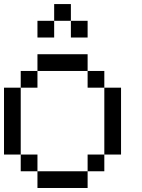

<svg xmlns="http://www.w3.org/2000/svg" viewBox="-20 -937 707 957"><path d="M0 -166.7V-500H83.3V-166.7ZM166.7 -166.7V-83.3H83.3V-166.7ZM166.7 -83.3H416.7V0H166.7ZM166.7 -583.3V-500H83.3V-583.3ZM166.7 -750V-833.3H250V-750ZM166.7 -666.7H416.7V-583.3H166.7ZM333.3 -833.3H416.7V-750H333.3ZM333.3 -916.7V-833.3H250V-916.7ZM500 -166.7V-83.3H416.7V-166.7ZM500 -583.3V-500H416.7V-583.3ZM500 -500H583.3V-166.7H500Z"/></svg>

Font: Galmuri11 Regular
Style: Regular
Weight: 400
Designer: Minseo Lee (Quiple)
Version: Version 2.356;hotconv 1.1.0;makeotfexe 2.6.0 DEVELOPMENT